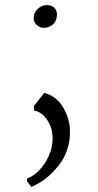

<svg xmlns="http://www.w3.org/2000/svg" viewBox="-20 -500 385 752"><path d="M203 -443Q203 -419 188 -405Q173 -391 151 -391Q136 -391 124 -402Q112 -413 112 -429Q112 -451 128 -465.5Q144 -480 163 -480Q183 -480 193 -469.5Q203 -459 203 -443ZM254 14Q255 91 209 149Q163 207 103 232L86 210V199Q110 191 133 167.5Q156 144 171 111Q186 78 186 43Q186 0 164 -31.5Q142 -63 113 -67V-85L153 -136Q201 -124 227.5 -79Q254 -34 254 14Z"/></svg>

Font: Martel UltraLight
Style: Regular
Weight: 250
Designer: Dan Reynolds
Foundry: Dan Reynolds
Version: Version 1.001; ttfautohint (v1.1) -l 5 -r 5 -G 72 -x 0 -D la